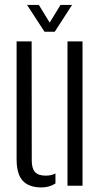

<svg xmlns="http://www.w3.org/2000/svg" viewBox="-20 -772 421 798"><path d="M49 -110V-600H111.5L112 -105Q112 -71.5 125.8 -56.8Q139.5 -42 170 -42Q193.5 -42 210.5 -51V-9.5Q185.5 7 152.5 7Q100 7 74.5 -20.8Q49 -48.5 49 -110ZM260.5 0V-600H323V0ZM165 -640 92.5 -751.5H141.5L186.5 -678L231.5 -751.5H279.5L207.5 -640Z"/></svg>

Font: Big Shoulders Stencil Text Thin Light
Style: Regular
Weight: 300
Version: Version 2.001